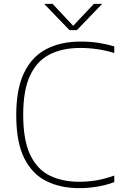

<svg xmlns="http://www.w3.org/2000/svg" viewBox="-20 -964 634 993"><path d="M388.5 9Q294 9 220.8 -26.8Q147.5 -62.5 105.8 -145Q64 -227.5 64 -369Q64 -504.5 104.8 -588.2Q145.5 -672 220.2 -710.5Q295 -749 397 -749Q445 -749 486.8 -742.8Q528.5 -736.5 571 -724V-690Q485.5 -716 395 -716Q302.5 -716 236.5 -682.2Q170.5 -648.5 135.2 -572.8Q100 -497 100 -371Q100 -239 136.2 -163.2Q172.5 -87.5 237.5 -55.8Q302.5 -24 389 -24Q435 -24 477.2 -31Q519.5 -38 571 -56V-22Q486.5 9 388.5 9ZM339.5 -808 208.5 -944H252L358.5 -830.5L465.5 -944H508.5L377.5 -808Z"/></svg>

Font: Encode Sans Semi Expanded Thin
Style: Regular
Weight: 100
Width: 6
Designer: Multiple Designers
Foundry: Impallari Type
Version: Version 3.000; ttfautohint (v1.8.3) -l 8 -r 50 -G 200 -x 14 